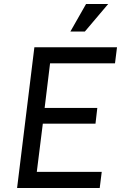

<svg xmlns="http://www.w3.org/2000/svg" viewBox="-20 -935 604 955"><path d="M65 0 151 -700H562L552 -620H229L202 -398H464L455 -320H193L163 -80H486L476 0ZM402 -778H330L408 -915H518Z"/></svg>

Font: Inclusive Sans
Style: Italic
Weight: 400
Italic angle: -7°
Designer: Olivia King
Foundry: Olivia King
Version: Version 2.004